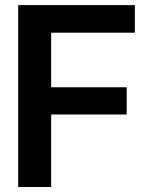

<svg xmlns="http://www.w3.org/2000/svg" viewBox="-20 -748 588 768"><path d="M52.7 0V-727.5H519.5V-617.2H184.6V-398.9H486.8V-290H184.6V0Z"/></svg>

Font: Inter Tight SemiBold
Style: Regular
Weight: 600
Designer: Rasmus Andersson
Foundry: rsms
Version: Version 3.004; ttfautohint (v1.8.4.7-5d5b)